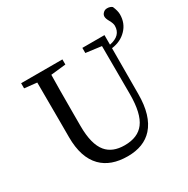

<svg xmlns="http://www.w3.org/2000/svg" viewBox="-195 -1045 1205 1233"><g transform="rotate(-30 407.5 -429.0)"><path d="M404 16Q279 16 211 -53Q137 -128 137 -279V-394Q137 -589 136 -685L44 -695V-733H350V-695L239 -683Q237 -588 237 -394V-304Q237 -169 287 -109Q332 -55 422 -55Q520 -55 566 -116Q614 -179 614 -323L613 -680L498 -695V-733H662V-662Q750 -679 750 -752Q750 -770 734 -798Q721 -821 721 -835.5Q721 -850 732 -861Q744 -874 762 -874Q785 -874 799 -862Q815 -825 815 -799Q815 -733 772 -689Q730 -645 662 -636L661 -297Q661 -136 589 -56Q524 16 404 16Z"/></g></svg>

Font: GenRyuMin TW M
Style: Regular
Weight: 500
Version: Version 1.501;PS 1;hotconv 16.6.51;makeotf.lib2.5.65220